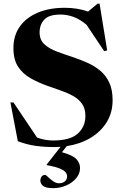

<svg xmlns="http://www.w3.org/2000/svg" viewBox="-20 -770 658 1023"><path d="M263 232.5Q225.5 232.5 210.2 220.8Q195 209 195 191.5Q195 180.5 201.2 171.2Q207.5 162 220.5 162Q224.5 162 236 173.2Q247.5 184.5 263 195.5Q278.5 206.5 294 206.5Q313.5 206.5 325.5 196.5Q337.5 186.5 337.5 169Q337.5 158.5 329.5 148Q321.5 137.5 298.2 127.8Q275 118 228.5 109.5V107L302.5 12.5Q286.5 13.5 270.5 13.5Q216 13.5 170.5 7.2Q125 1 75 -17.5L35.5 -224H52L177.5 -37Q220.5 -21.5 262.5 -21.5Q354 -21.5 394.5 -58.2Q435 -95 435 -152.5Q435 -191.5 417.2 -216.8Q399.5 -242 370 -258.5Q340.5 -275 304.8 -287.2Q269 -299.5 233 -312.5Q185 -329.5 143.5 -352.8Q102 -376 76.8 -414Q51.5 -452 51.5 -514Q51.5 -580 85.2 -628Q119 -676 180.5 -702.2Q242 -728.5 325 -728.5Q392.5 -728.5 449.5 -708.5L500 -750.5H510.5L551 -501.5L535 -497.5L441.5 -637.5Q405.5 -668 371.2 -680.2Q337 -692.5 302 -692.5Q241.5 -692.5 216.2 -665.8Q191 -639 191 -597.5Q191 -557.5 216.5 -534Q242 -510.5 284 -495Q326 -479.5 374.5 -463.5Q411 -451 447.2 -434.8Q483.5 -418.5 513.8 -393.5Q544 -368.5 562 -330.2Q580 -292 580 -236.5Q580 -169.5 548 -118.2Q516 -67 460.8 -34.5Q405.5 -2 336 8.5L310 41Q370.5 58 388.5 79.2Q406.5 100.5 406.5 125Q406.5 155 386 179.5Q365.5 204 332.8 218.2Q300 232.5 263 232.5Z"/></svg>

Font: Newsreader Display
Style: Bold
Weight: 700
Designer: Hugues Gentile
Foundry: Production Type
Version: Version 1.001